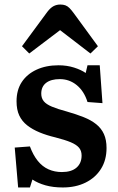

<svg xmlns="http://www.w3.org/2000/svg" viewBox="-20 -813 519 847"><path d="M60 14 45 -162 112 -167Q126 -129 146.5 -103.5Q167 -78 194 -66Q221 -54 253 -54Q295 -54 317.5 -73.5Q340 -93 340 -127Q340 -148 328.5 -161.5Q317 -175 292 -185.5Q267 -196 224 -207Q186 -216 154.5 -229Q123 -242 100 -260Q77 -278 65 -303.5Q53 -329 53 -366Q53 -416 76 -451Q99 -486 141 -505.5Q183 -525 238 -525Q275 -525 306.5 -515Q338 -505 358 -491L366 -525H420L432 -358L366 -363Q351 -411 318.5 -437.5Q286 -464 244 -464Q205 -464 183.5 -447.5Q162 -431 162 -400Q162 -380 173 -366.5Q184 -353 209 -342.5Q234 -332 275 -321Q317 -309 349.5 -296Q382 -283 404.5 -265Q427 -247 438.5 -221.5Q450 -196 450 -160Q450 -107 425.5 -68Q401 -29 357.5 -7.5Q314 14 257 14Q214 14 180.5 4.5Q147 -5 123 -21L112 14ZM109 -577 77 -609 189 -761Q203 -779 216.5 -786Q230 -793 246 -793Q259 -793 268.5 -789.5Q278 -786 286.5 -777.5Q295 -769 306 -754L412 -609L379 -577L245 -680Z"/></svg>

Font: Literata 18pt SemiBold
Style: Regular
Weight: 600
Designer: Latin by Veronika Burian and Jose Scaglione. Greek by Irene Vlachou. Cyrillic by Vera Evstafieva.
Foundry: TypeTogether
Version: Version 3.103;gftools[0.9.29]